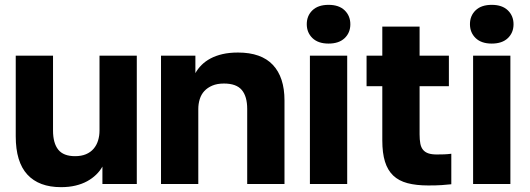

<svg xmlns="http://www.w3.org/2000/svg" viewBox="-20 -760 2188 793"><path d="M232 13Q141 13 93 -39Q45 -91 45 -197V-530H199V-221Q199 -169 220.5 -142Q242 -115 290 -115Q316 -115 335 -123Q354 -131 366.5 -145.5Q379 -160 385 -179.5Q391 -199 391 -221V-530H545V0H403V-72Q393 -54 377 -38.5Q361 -23 340 -11.5Q319 0 292 6.5Q265 13 232 13Z M645 0V-530H787V-458Q797 -476 812.5 -491.5Q828 -507 849.5 -518.5Q871 -530 899 -536.5Q927 -543 963 -543Q1059 -543 1107 -492Q1155 -441 1155 -345V0H1001V-310Q1001 -362 978.5 -388.5Q956 -415 905 -415Q877 -415 857 -406.5Q837 -398 824 -384Q811 -370 805 -350.5Q799 -331 799 -310V0Z M1260 0V-530H1414V0ZM1337 -580Q1294 -580 1270.5 -602.7Q1247 -625.5 1247 -660.2Q1247 -695 1270.5 -717.5Q1294 -740 1337 -740Q1380 -740 1403.5 -717.3Q1427 -694.5 1427 -659.8Q1427 -625 1403.5 -602.5Q1380 -580 1337 -580Z M1749 6Q1699.3 6 1663.1 -3.5Q1627 -13 1604 -35Q1581 -57 1570 -92.5Q1559 -128 1559 -180V-404H1494V-530H1559V-650H1713V-530H1834V-404H1713V-205Q1713 -183.4 1716 -167.2Q1719 -151 1727.5 -141Q1736 -131 1749.6 -126.5Q1763.1 -122 1784 -122Q1799 -122 1814 -122.5Q1829 -123 1844 -125V1Q1825 3 1804 4.5Q1783 6 1749 6Z M1934 0V-530H2088V0ZM2011 -580Q1968 -580 1944.5 -602.7Q1921 -625.5 1921 -660.2Q1921 -695 1944.5 -717.5Q1968 -740 2011 -740Q2054 -740 2077.5 -717.3Q2101 -694.5 2101 -659.8Q2101 -625 2077.5 -602.5Q2054 -580 2011 -580Z"/></svg>

Font: Golos Text VF
Style: Regular
Weight: 400
Designer: A.Korolkova, Vitaly Kuzmin
Foundry: ParaType Ltd
Version: Version 2.003